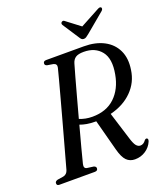

<svg xmlns="http://www.w3.org/2000/svg" viewBox="-163 -986 950 1104"><g transform="rotate(-20 312.0 -434.0)"><path d="M579 -58Q566 -27 537 -7.8Q508 11.5 471.5 11.5Q440.5 11.5 420.2 -8.8Q400 -29 386.5 -80L336 -270.5Q333 -270.5 329.5 -270.5Q302 -270.5 279.2 -274.5Q256.5 -278.5 238 -285.5Q219 -215 203 -155.2Q187 -95.5 180 -66Q174 -40.5 192.5 -36.5L233.5 -31Q247.5 -26.5 247.5 -16Q247.5 0 228.5 0H12Q-4 0 -3.5 -14Q-4 -26.5 13 -31L48.5 -36.5Q71.5 -41 79 -65.5Q86 -90.5 98.2 -135.2Q110.5 -180 126 -236Q141.5 -292 157.8 -351.8Q174 -411.5 189.2 -467.2Q204.5 -523 216.2 -567.2Q228 -611.5 234 -635.5Q239.5 -658.5 217 -664L180.5 -670Q167 -674 167.5 -684.5Q167.5 -700 186 -700H416Q487 -700 537.8 -673.5Q588.5 -647 612 -597.8Q635.5 -548.5 625 -480.5Q615 -407 563.2 -354.8Q511.5 -302.5 428.5 -282L480.5 -115Q491.5 -78.5 502.5 -65.5Q513.5 -52.5 527.5 -52.5Q547 -52.5 561 -72.5Q568.5 -81 576 -78Q585 -74 579 -58ZM331.5 -625.5Q324 -600.5 310.5 -551.8Q297 -503 280.2 -441.5Q263.5 -380 246.5 -317.5Q263.5 -310.5 283.2 -306.5Q303 -302.5 325 -302.5Q411 -302.5 463.2 -352.2Q515.5 -402 530.5 -486.5Q547.5 -578 510.8 -624.2Q474 -670.5 404 -670.5Q370.5 -670.5 354.2 -659.5Q338 -648.5 331.5 -625.5ZM464 -757.5Q454 -749.5 447 -744.8Q440 -740 431.5 -740Q423 -740 418 -744.5Q413 -749 408 -757.5L343 -857Q336.5 -869 345.5 -875.5Q354.5 -882.5 364 -873.5L447 -810.5L564 -873.5Q580.5 -883 587 -875.5Q589.5 -873 588.8 -867.2Q588 -861.5 582 -856Z"/></g></svg>

Font: Fraunces 144pt S050
Style: Italic
Weight: 400
Italic angle: -16°
Version: Version 1.000; ttfautohint (v1.8.3)